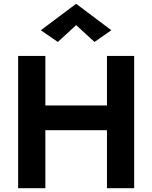

<svg xmlns="http://www.w3.org/2000/svg" viewBox="-20 -996 804 1016"><path d="M76 -700H220V-438H546V-700H690V0H546V-307H220V0H76ZM383 -863 286 -774 196 -836 383 -976 569 -836 480 -774Z"/></svg>

Font: Renner*
Style: Semi
Weight: 600
Version: Version 003.000 ; ttfautohint (v0.97) -l 8 -r 50 -G 200 -x 1